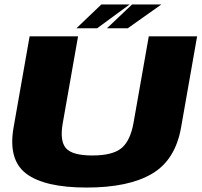

<svg xmlns="http://www.w3.org/2000/svg" viewBox="-20 -838 905 862"><path d="M369 4Q181 4 98.2 -58Q15.5 -120 41 -266L113 -675H330.5L262 -286.5Q247.5 -206 275.8 -173Q304 -140 394.5 -140Q485.5 -140 525.2 -172.8Q565 -205.5 579.5 -286.5L648 -675H865L793 -266Q767.5 -120 662.5 -58Q557.5 4 369 4ZM460 -711 573 -818H704.5L553.5 -711ZM323 -711 435 -818H562L416 -711Z"/></svg>

Font: Anybody ExtraExpanded ExtraBold
Style: Italic
Weight: 800
Width: 8
Italic angle: -10°
Designer: Tyler Finck
Foundry: Etcetera Type Company
Version: Version 1.010; ttfautohint (v1.8.3) -l 8 -r 50 -G 200 -x 14 